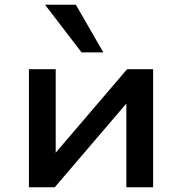

<svg xmlns="http://www.w3.org/2000/svg" viewBox="-20 -790 767 810"><path d="M102 0V-498H215V-140H210L516 -498H626V0H513V-359H518L211 0ZM324 -569 170 -770H300L416 -569Z"/></svg>

Font: Nunito Sans 7pt SemiExpanded SemiBold
Style: Regular
Weight: 600
Width: 6
Designer: Vernon Adams
Foundry: Vernon Adams
Version: Version 3.101;gftools[0.9.27]